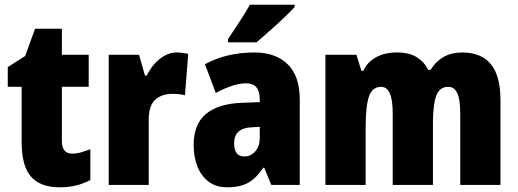

<svg xmlns="http://www.w3.org/2000/svg" viewBox="-20 -786 2200 816"><path d="M287 -133Q305 -133 324 -138.5Q343 -144 364 -152V-21Q336 -6 304.5 2Q273 10 233 10Q152 10 112 -35Q72 -80 72 -182V-417H13V-501L87 -548L129 -664H243V-553H357V-417H243V-187Q243 -133 287 -133Z M731 -563Q755 -563 780 -557L766 -381Q756 -384 743.5 -385.5Q731 -387 712 -387Q667 -387 639.5 -362Q612 -337 612 -276V0H442V-553H571L596 -465H604Q615 -489 634 -511.5Q653 -534 678 -548.5Q703 -563 731 -563Z M1062 -563Q1151 -563 1202.5 -513Q1254 -463 1254 -363V0H1133L1103 -73H1099Q1070 -30 1036 -10Q1002 10 945 10Q898 10 866.5 -14Q835 -38 819 -78.5Q803 -119 803 -169Q803 -258 855 -301.5Q907 -345 1006 -349L1084 -352V-364Q1084 -432 1026 -432Q974 -432 897 -391L851 -513Q894 -537 947 -550Q1000 -563 1062 -563ZM1050 -245Q975 -242 975 -177Q975 -121 1019 -121Q1046 -121 1065 -143Q1084 -165 1084 -200V-247ZM1232 -756Q1216 -738 1187.5 -711Q1159 -684 1127.5 -656Q1096 -628 1070 -606H949V-620Q973 -656 998.5 -694.5Q1024 -733 1042 -766H1232Z M1945 -563Q2025 -563 2066 -513.5Q2107 -464 2107 -360V0H1936V-305Q1936 -363 1923.5 -390Q1911 -417 1885 -417Q1848 -417 1834 -379Q1820 -341 1820 -262V0H1649V-305Q1649 -417 1600 -417Q1562 -417 1548 -375.5Q1534 -334 1534 -246V0H1363V-553H1495L1516 -485H1524Q1541 -522 1578 -542.5Q1615 -563 1667 -563Q1720 -563 1752 -542.5Q1784 -522 1800 -489H1810Q1831 -524 1864.5 -543.5Q1898 -563 1945 -563Z"/></svg>

Font: Noto Sans Tamil Condensed Black
Style: Regular
Weight: 900
Width: 3
Designer: Jelle Bosma - Monotype Design Team
Foundry: Monotype Imaging Inc.
Version: Version 2.004; ttfautohint (v1.8.4.7-5d5b)